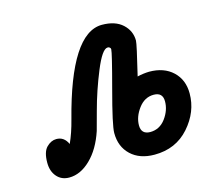

<svg xmlns="http://www.w3.org/2000/svg" viewBox="-74 -534 683 624"><g transform="rotate(-15 267.5 -222.0)"><path d="M29.8 -61Q29.8 -97.2 44.9 -112.5Q60.1 -127.9 78.1 -127.9Q104 -127.9 116.2 -101.1Q131.3 -134.3 142.1 -176.8Q211.9 -447.8 316.9 -448.2Q361.8 -448.2 386.5 -425.5Q411.1 -402.8 411.1 -370.1Q411.1 -358.9 386.2 -255.9Q406.2 -260.7 425.8 -261.2Q475.6 -261.2 505.4 -233.2Q535.2 -205.1 535.2 -159.2Q535.2 -97.2 490.5 -46.6Q445.8 3.9 374 3.9Q324.2 3.9 294.7 -23.9Q265.1 -51.8 265.1 -98.1Q265.1 -124 295.7 -238Q326.2 -352.1 326.2 -363.8Q326.2 -367.7 323 -369.9Q319.8 -372.1 317.9 -372.1H315.9Q297.9 -372.1 272 -309.1Q246.1 -246.1 229 -182.1L211.9 -119.1Q192.9 -62 158.9 -29.1Q125 3.9 86.9 3.9Q61 3.9 45.4 -14.2Q29.8 -32.2 29.8 -61ZM349.1 -101.1Q349.1 -71.3 378.9 -70.8Q411.1 -70.8 431.2 -97.9Q451.2 -125 451.2 -155Q451.2 -185.1 420.9 -185.1Q390.1 -185.1 369.6 -157.5Q349.1 -129.9 349.1 -101.1Z"/></g></svg>

Font: CMU Typewriter Text
Style: BoldItalic
Weight: 700
Italic angle: -14.04°
Version: Version 0.7.0